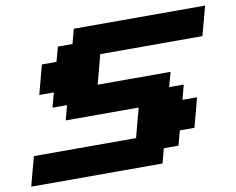

<svg xmlns="http://www.w3.org/2000/svg" viewBox="-71 -718 997 810"><g transform="rotate(-10 427.5 -312.5)"><path d="M0 0H562.5L579.1 -62.5H641.6L658.7 -125H721.2Q727.1 -145.5 738 -187.3Q749 -229 754.4 -250H691.9L708.5 -312.5H646L663.1 -375H350.6Q356.4 -396 367.4 -437.5Q378.4 -479 383.8 -500H821.3Q827.1 -520.5 838.4 -562.3Q849.6 -604 855 -625H292.5L275.9 -562.5H213.4L196.3 -500H133.8Q128.4 -479 117.2 -437.5Q106 -396 100.6 -375H163.1L146 -312.5H208.5L191.9 -250H504.4Q498.5 -229 487.5 -187.3Q476.6 -145.5 471.2 -125H33.7Q27.8 -104 16.6 -62.5Q5.4 -21 0 0Z"/></g></svg>

Font: Faithful 32x
Style: SemiboldOblique
Weight: 400
Foundry: Faithful Resource Pack
Version: Version 1.0; January 27, 2023